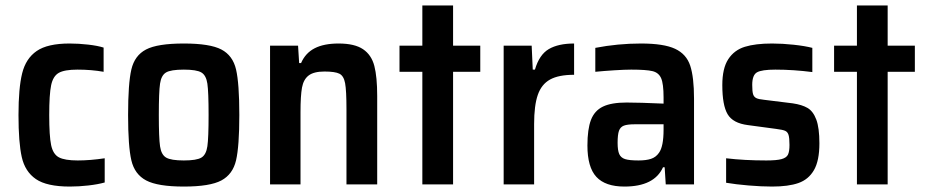

<svg xmlns="http://www.w3.org/2000/svg" viewBox="-20 -678 3405 706"><path d="M48 -255Q48 -354 61.5 -408.5Q75 -463 115 -490.5Q155 -518 236 -518Q269 -518 304 -514Q339 -510 361 -503V-414Q316 -422 265 -422Q217 -422 196 -410Q175 -398 168 -364.5Q161 -331 161 -255Q161 -178 168 -144.5Q175 -111 196.5 -99.5Q218 -88 266 -88Q311 -88 365 -96V-7Q340 0 305 4Q270 8 237 8Q152 8 112 -19.5Q72 -47 60 -100.5Q48 -154 48 -255Z M451 -255Q451 -371 463 -422.5Q475 -474 517 -496Q559 -518 656 -518Q752 -518 794 -496Q836 -474 848 -422.5Q860 -371 860 -255Q860 -140 848 -88.5Q836 -37 794 -14.5Q752 8 656 8Q560 8 517.5 -14.5Q475 -37 463 -88.5Q451 -140 451 -255ZM747 -255Q747 -340 742.5 -370.5Q738 -401 720.5 -411.5Q703 -422 656 -422Q608 -422 590.5 -411.5Q573 -401 568.5 -370.5Q564 -340 564 -255Q564 -171 568.5 -140Q573 -109 591 -98.5Q609 -88 656 -88Q703 -88 720.5 -98.5Q738 -109 742.5 -140Q747 -171 747 -255Z M973 -510H1076L1080 -446H1087Q1103 -483 1137 -500.5Q1171 -518 1225 -518Q1284 -518 1315 -497Q1346 -476 1356.5 -435.5Q1367 -395 1367 -325V0H1254V-276Q1254 -345 1249 -372Q1244 -399 1228 -407Q1212 -415 1173 -415Q1134 -415 1115 -400.5Q1096 -386 1090.5 -356Q1085 -326 1085 -266V0H973Z M1533 0V-414H1449V-510H1533V-658H1646V-510H1746V-414H1646V0Z M1832 -510H1935L1939 -422H1947Q1963 -477 1998 -497.5Q2033 -518 2091 -518V-403Q2034 -403 2002.5 -385.5Q1971 -368 1957.5 -329Q1944 -290 1944 -222V0H1832Z M2140 -143Q2140 -203 2153 -237Q2166 -271 2197 -286Q2228 -301 2284 -301Q2330 -301 2420 -297V-320Q2420 -370 2411 -390.5Q2402 -411 2379 -416.5Q2356 -422 2301 -422Q2277 -422 2238 -419.5Q2199 -417 2169 -414V-502Q2252 -518 2337 -518Q2421 -518 2462.5 -498.5Q2504 -479 2518 -436.5Q2532 -394 2532 -315V0H2428L2424 -63H2418Q2386 8 2276 8Q2206 8 2173 -27.5Q2140 -63 2140 -143ZM2403 -116Q2420 -139 2420 -201V-221H2314Q2287 -221 2274 -216Q2261 -211 2256 -197Q2251 -183 2251 -153Q2251 -125 2257 -111.5Q2263 -98 2278.5 -93Q2294 -88 2328 -88Q2356 -88 2374 -94Q2392 -100 2403 -116Z M2650 -6V-96Q2717 -88 2798 -88Q2836 -88 2854 -93Q2872 -98 2877.5 -109.5Q2883 -121 2883 -145Q2883 -171 2879.5 -182Q2876 -193 2867 -197Q2858 -201 2834 -204L2730 -218Q2675 -225 2655.5 -258Q2636 -291 2636 -365Q2636 -427 2658 -460.5Q2680 -494 2719 -506Q2758 -518 2819 -518Q2857 -518 2898.5 -513.5Q2940 -509 2967 -502V-413Q2897 -422 2831 -422Q2781 -422 2763.5 -412Q2746 -402 2746 -366Q2746 -342 2749 -332Q2752 -322 2760.5 -317.5Q2769 -313 2790 -311L2895 -298Q2929 -293 2949.5 -281Q2970 -269 2981.5 -238.5Q2993 -208 2993 -151Q2993 -87 2973 -52.5Q2953 -18 2916 -5Q2879 8 2819 8Q2780 8 2732.5 4Q2685 0 2650 -6Z M3131 0V-414H3047V-510H3131V-658H3244V-510H3344V-414H3244V0Z"/></svg>

Font: Saira Semi Condensed Medium
Style: Regular
Weight: 500
Width: 4
Designer: Hector Gatti with collaboration of the Omnibus-Type team
Foundry: Omnibus-Type
Version: Version 1.001; ttfautohint (v1.8)